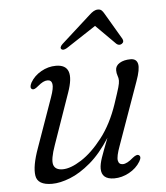

<svg xmlns="http://www.w3.org/2000/svg" viewBox="-50 -718 667 772"><g transform="rotate(-5 283.0 -332.0)"><path d="M485.5 -76Q498 -69.5 486 -49.5Q470 -23 440.5 -7Q411 9 380.5 9Q329 9 329 -35Q329 -52.5 338 -78.8Q347 -105 367 -156Q328 -95 285.5 -59Q243 -23 202.5 -7Q162 9 129.5 9Q71 9 65 -29.5Q59 -68 84.5 -138.5L155 -337.5Q168.5 -375 165.5 -391Q162.5 -407 147 -407Q138 -407 128.5 -402.2Q119 -397.5 105.5 -386Q90.5 -373 82.5 -377Q71.5 -383 82 -403.5Q97 -430 125.5 -446.2Q154 -462.5 185.5 -462.5Q265 -462.5 225.5 -351L153.5 -145Q133.5 -89 140 -67.2Q146.5 -45.5 177 -45.5Q209 -45.5 252.8 -73.5Q296.5 -101.5 338.5 -155.8Q380.5 -210 407 -288.5Q423 -336 428 -353.5Q433 -371 433 -381Q433 -391.5 429.2 -401.2Q425.5 -411 425.5 -423.5Q425.5 -441.5 442.8 -452Q460 -462.5 487 -462.5Q511 -462.5 515.8 -441.2Q520.5 -420 503 -372L413 -119.5Q397.5 -77.5 400.5 -61.2Q403.5 -45 419.5 -45Q436.5 -45 461.5 -67Q478 -80 485.5 -76ZM457 -527Q446 -520.5 435.5 -529.5L356.5 -608.5L236 -529.5Q220.5 -520.5 213.5 -527Q206.5 -534.5 220 -547.5L338.5 -654.5Q348 -663.5 356.2 -668.2Q364.5 -673 373.5 -673Q383 -673 388.2 -668.2Q393.5 -663.5 398.5 -654.5L461.5 -547.5Q468.5 -534.5 457 -527Z"/></g></svg>

Font: Fraunces 9pt Soft Light
Style: Italic
Weight: 300
Italic angle: -16°
Version: Version 1.000;[0bf87f6ff]